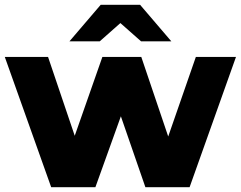

<svg xmlns="http://www.w3.org/2000/svg" viewBox="-23 -779 1002 799"><path d="M959 -542 766 0H582L480 -295L374 0H190L-3 -542H177L288 -214L403 -542H565L677 -211L792 -542ZM564 -607 478 -683 392 -607H266L396 -759H560L690 -607Z"/></svg>

Font: Idrija
Style: Regular
Weight: 800
Designer: Julieta Ulanovsky
Foundry: Julieta Ulanovsky
Version: Version 7.200